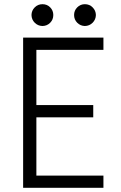

<svg xmlns="http://www.w3.org/2000/svg" viewBox="-20 -900 578 920"><path d="M90.8 -719.7H475.6V-661.1H154.3V-396.5H426.8V-337.9H154.3V-58.6H475.6V0H90.8ZM335 -828.1Q335 -849.6 350.1 -864.7Q365.2 -879.9 386.7 -879.9Q408.7 -879.9 423.8 -864.7Q439 -849.6 439.5 -828.1Q439 -806.2 423.8 -791Q408.7 -775.9 386.7 -775.4Q365.2 -775.9 350.1 -791Q335 -806.2 335 -828.1ZM130.9 -828.1Q131.3 -849.6 146.5 -864.7Q161.6 -879.9 183.6 -879.9Q205.6 -879.9 220.5 -864.7Q235.4 -849.6 235.4 -828.1Q235.4 -806.2 220.5 -791Q205.6 -775.9 183.6 -775.4Q161.6 -775.9 146.5 -791Q131.3 -806.2 130.9 -828.1Z"/></svg>

Font: Reddit Sans Fudge Light
Style: Regular
Weight: 300
Designer: Stephen Hutchings
Foundry: Reddit
Version: Version 1.013